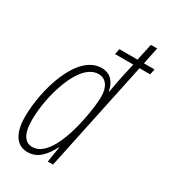

<svg xmlns="http://www.w3.org/2000/svg" viewBox="-188 -853 846 956"><g transform="rotate(30 234.5 -375.0)"><path d="M126 10C182 10 218 -28 250 -89H252L238 0H268L401 -631H462L469 -663H408L428 -760H392L371 -663H267L260 -631H365L349 -559C341 -525 335 -487 329 -455H326C318 -503 289 -538 239 -538C98 -538 28 -292 28 -138C28 -42 63 10 126 10ZM134 -24C93 -24 66 -58 66 -141C66 -275 128 -504 240 -504C283 -504 307 -468 307 -413C307 -336 261 -24 134 -24Z"/></g></svg>

Font: Noto Sans ExtraCondensed ExtraLight
Style: Italic
Weight: 200
Width: 2
Italic angle: -12°
Designer: Monotype Design Team
Foundry: Monotype Imaging Inc.
Version: Version 2.013